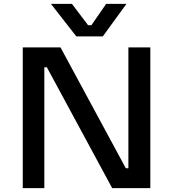

<svg xmlns="http://www.w3.org/2000/svg" viewBox="-20 -976 898 996"><path d="M513.2 -787.1H376L244.1 -956.1H353L437 -845.2H454.1L530.8 -956.1H636.2ZM210 0H98.1V-730H293.9L632.8 -103H646V-730H759.8V0H562L223.1 -627H210Z"/></svg>

Font: Sora Medium
Style: Regular
Weight: 500
Designer: Jonathan Barnbrook, Julián Moncada
Foundry: Barnbrook Fonts
Version: Version 2.000